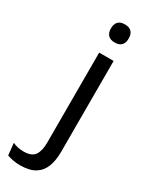

<svg xmlns="http://www.w3.org/2000/svg" viewBox="-280 -713 728 933"><g transform="rotate(30 84.0 -246.0)"><path d="M80.5 -66.5V-488H161.5V-66.5ZM121 -568Q96 -568 83.5 -581.2Q71 -594.5 71 -617.5V-620Q71 -643.5 83.5 -656.5Q96 -669.5 121 -669.5Q146 -669.5 158.2 -656.5Q170.5 -643.5 170.5 -620V-617.5Q170.5 -594 158.2 -581Q146 -568 121 -568ZM20.5 178.5Q-0.5 178.5 -19.8 174.8Q-39 171 -52.5 166L-59.5 99Q-45.5 105.5 -30.2 108.8Q-15 112 2 112Q47 112 63.8 87.8Q80.5 63.5 80.5 18V-136.5H161.5V22Q161.5 71 147.8 106Q134 141 103.2 159.8Q72.5 178.5 20.5 178.5Z"/></g></svg>

Font: Anek Gujarati Medium
Style: Regular
Weight: 400
Version: Version 1.003